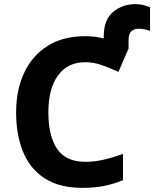

<svg xmlns="http://www.w3.org/2000/svg" viewBox="-20 -899 746 929"><path d="M636 -879Q658 -879 677.5 -873.5Q697 -868 706 -864V-750Q698 -753 683 -756.5Q668 -760 651 -760Q628 -760 615 -747Q602 -734 602 -704V-664L553 -551Q513 -570 472.5 -584Q432 -598 393 -598Q306 -598 260 -533Q214 -468 214 -355Q214 -241 256.5 -178.5Q299 -116 393 -116Q436 -116 480 -126Q524 -136 575 -154V-27Q528 -8 482 1Q436 10 379 10Q268 10 197 -35.5Q126 -81 92 -163.5Q58 -246 58 -356Q58 -464 97 -547Q136 -630 210.5 -677Q285 -724 393 -724Q438 -724 482 -713V-723Q482 -803 527 -841Q572 -879 636 -879Z"/></svg>

Font: BC Sans
Style: Bold
Weight: 700
Designer: Monotype Design Team
Province of B.C.
Foundry: Monotype Imaging Inc.
Version: Version 2.000;GOOG;noto-source:20170915:90ef993387c0